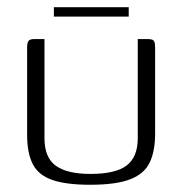

<svg xmlns="http://www.w3.org/2000/svg" viewBox="-20 -507 503 531"><path d="M103 -399V-125Q103 -71 134.5 -48.5Q166 -26 230 -26Q300 -26 330.5 -49.5Q361 -73 361 -125V-399Q362 -399 365.5 -399Q369 -399 373 -399Q377 -399 381 -399Q385 -399 386 -399Q396 -399 400.5 -397.5Q405 -396 407 -391Q409 -386 409 -375V-137Q409 -90 394.5 -58.5Q380 -27 341 -11.5Q302 4 229 4Q164 4 125.5 -9Q87 -22 71 -52.5Q55 -83 55 -134V-375Q55 -389 59 -394Q63 -399 75 -399Q82 -399 88.5 -399Q95 -399 103 -399ZM129 -461V-487H336V-461Z"/></svg>

Font: Genos Thin Light
Style: Regular
Weight: 300
Version: Version 1.010